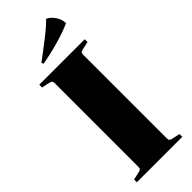

<svg xmlns="http://www.w3.org/2000/svg" viewBox="-294 -943 974 974"><g transform="rotate(-45 193.0 -456.0)"><path d="M347 -825Q304 -805 237.5 -786.5Q171 -768 121 -760L116 -771L154 -799Q163 -806 212 -843.5Q261 -881 291 -912Q314 -901 330 -877Q346 -853 347 -825ZM67 -672 30 -680V-700H356V-680L319 -672Q304 -669 299.5 -665Q295 -661 295 -650V-50Q295 -39 299.5 -35Q304 -31 319 -28L356 -20V0H30V-20L67 -28Q82 -31 86.5 -35Q91 -39 91 -50V-650Q91 -661 86.5 -665Q82 -669 67 -672Z"/></g></svg>

Font: Chonburi
Style: Regular
Weight: 400
Designer: Thanarat Vachiruckul and Stawix Ruecha
Foundry: Cadson Demak & Katatrad
Version: Version 1.000